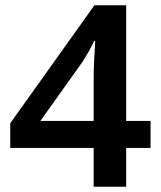

<svg xmlns="http://www.w3.org/2000/svg" viewBox="-20 -712 612 732"><path d="M554 -148H461V0H337V-148H19V-242L340 -692H461V-251H554ZM337 -251V-406Q337 -453 339.5 -493.5Q342 -534 343 -556H339Q330 -536 318.5 -516Q307 -496 295 -477L134 -251Z"/></svg>

Font: Noto Sans Kannada SemiBold
Style: Regular
Weight: 600
Designer: Jelle Bosma - Monotype Design Team
Foundry: Monotype Imaging Inc.
Version: Version 2.005; ttfautohint (v1.8.4.7-5d5b)